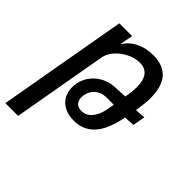

<svg xmlns="http://www.w3.org/2000/svg" viewBox="-265 -707 1069 1069"><g transform="rotate(45 270.0 -172.0)"><path d="M75 -550H175.5L160.5 -470.5Q187.5 -514.5 232.8 -536.5Q278 -558.5 334.5 -558.5Q492.5 -558.5 492.5 -379Q492.5 -334 482 -274L543.5 -278L530.5 -205.5L468.5 -201.5Q445.5 -86 398.2 -36.5Q351 13 279.5 13Q234.5 13 203.2 -3.5Q172 -20 156.2 -48.2Q140.5 -76.5 140.5 -112Q140.5 -129 143 -141.5Q150.5 -183.5 176 -215.2Q201.5 -247 239.2 -264.5Q277 -282 320 -282L387 -285.5Q395.5 -333.5 395.5 -367Q395.5 -476 311 -476Q273.5 -476 236 -457.5Q198.5 -439 172 -409Q145.5 -379 139.5 -346L41 213H-59.5ZM365.5 -161.5 373.5 -207.5H315.5Q277 -207.5 250.8 -185.5Q224.5 -163.5 218 -126Q216.5 -117 216.5 -109Q216.5 -85 230 -70.2Q243.5 -55.5 269.5 -55.5Q308 -55.5 332.5 -85.8Q357 -116 365.5 -161.5Z"/></g></svg>

Font: JuliaMono Medium
Style: Italic
Weight: 500
Italic angle: -9°
Monospace: yes
Designer: cormullion
Foundry: corm
Version: Version 0.054; ttfautohint (v1.8.4)